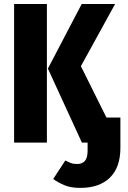

<svg xmlns="http://www.w3.org/2000/svg" viewBox="-20 -713 640 960"><path d="M414.5 -125.5H582V0H414.5ZM214.5 0H50.5V-693H214.5ZM219.5 -370 388.5 -693H555.5L384.5 -382L574.5 0H389.5ZM381.5 226.5Q335.5 226.5 304 213.8Q272.5 201 246 182L306.5 89.5Q320 96.5 333 101.8Q346 107 366 107Q391 107 404.5 91.8Q418 76.5 418 39.5V-1H582V26Q582 124 529.5 175.2Q477 226.5 381.5 226.5Z"/></svg>

Font: Fira Code Light
Style: Bold
Weight: 700
Monospace: yes
Version: Version 5.002